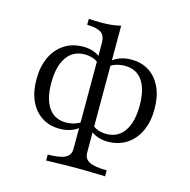

<svg xmlns="http://www.w3.org/2000/svg" viewBox="-111 -690 974 984"><g transform="rotate(15 376.0 -197.5)"><path d="M219.4 186.3V154.8Q283.9 154 311.7 139.9Q339.5 125.8 339.5 92.7V-469.4Q339.5 -508.1 317.7 -523.4Q296 -538.7 242.7 -540.3V-571.8Q256.5 -571 274.2 -570.2Q291.9 -569.4 309.7 -569.4Q338.7 -569.4 364.1 -572.2Q389.5 -575 412.1 -580.6V92.7Q412.1 125.8 439.9 139.9Q467.7 154 532.3 154.8V186.3Q516.9 185.5 491.1 185.1Q465.3 184.7 435.5 183.9Q405.6 183.1 375.8 183.1Q346.8 183.1 316.5 183.9Q286.3 184.7 260.9 185.1Q235.5 185.5 219.4 186.3ZM243.5 11.3Q188.7 11.3 148.4 -14.9Q108.1 -41.1 85.9 -89.1Q63.7 -137.1 63.7 -202.4Q63.7 -271 87.1 -321Q110.5 -371 153.2 -398.8Q196 -426.6 253.2 -426.6Q283.9 -426.6 308.5 -417.7Q333.1 -408.9 346.8 -393.5L344.4 -365.3Q333.1 -377.4 312.9 -383.9Q292.7 -390.3 270.2 -390.3Q208.9 -390.3 175.4 -341.9Q141.9 -293.5 141.9 -205.6Q141.9 -120.2 173.8 -74.2Q205.6 -28.2 266.1 -28.2Q289.5 -28.2 311.3 -35.1Q333.1 -41.9 346 -52.4L348.4 -27.4Q334.7 -10.5 306 0.4Q277.4 11.3 243.5 11.3ZM498.4 11.3Q467.7 11.3 443.1 2Q418.5 -7.3 404 -21.8L407.3 -50Q418.5 -38.7 438.3 -31.9Q458.1 -25 481.5 -25Q542.7 -25 576.2 -73.4Q609.7 -121.8 609.7 -209.7Q609.7 -295.2 577.8 -341.1Q546 -387.1 484.7 -387.1Q462.1 -387.1 439.9 -380.6Q417.7 -374.2 405.6 -362.9L403.2 -387.9Q417.7 -404.8 446.4 -415.7Q475 -426.6 508.1 -426.6Q563.7 -426.6 603.6 -400.4Q643.5 -374.2 665.7 -326.2Q687.9 -278.2 687.9 -212.1Q687.9 -144.4 664.5 -94.4Q641.1 -44.4 598.4 -16.5Q555.6 11.3 498.4 11.3Z"/></g></svg>

Font: Playfair 12pt Light
Style: Regular
Weight: 300
Designer: Claus Eggers Sørensen
Foundry: Claus Eggers Sørensen
Version: Version 2.000;gftools[0.9.28]